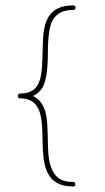

<svg xmlns="http://www.w3.org/2000/svg" viewBox="-20 -717 384 700"><path d="M254.9 -45.4C254.9 -50.8 252 -53.7 246.6 -53.7C219.7 -53.7 199.7 -60.1 187 -73.2C161.1 -98.6 155.3 -142.1 154.8 -190.9C154.3 -215.3 153.8 -239.3 152.3 -263.2C149.9 -310.1 137.2 -349.6 100.1 -367.2C119.1 -375.5 132.3 -389.2 139.6 -407.7C154.3 -444.8 154.3 -494.1 154.8 -543C155.3 -567.4 157.2 -589.8 161.1 -610.8C168.9 -652.3 192.4 -680.7 246.6 -680.7C252.4 -680.7 255.4 -683.6 255.4 -689C255.4 -694.3 252.4 -697.3 246.6 -697.3C158.2 -697.3 139.6 -639.2 136.7 -570.8C134.3 -525.4 136.2 -478 128.9 -439.5C121.1 -400.9 101.1 -376 53.7 -376H53.2C52.7 -376 51.8 -376 51.3 -375.5H50.3C46.9 -374 44.9 -371.1 44.9 -367.2C44.9 -361.3 47.9 -358.4 53.7 -358.4C218.8 -358.4 42 -37.1 246.6 -37.1C252 -37.1 254.9 -40 254.9 -45.4Z"/></svg>

Font: Mikhak Thin
Style: Regular
Weight: 100
Designer: Amin Abedi
Version: Version 3.2